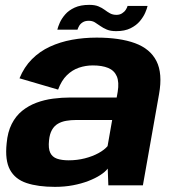

<svg xmlns="http://www.w3.org/2000/svg" viewBox="-20 -751 705 778"><path d="M202.7 6.2Q241.6 6.2 275.8 -0.3Q310 -6.8 338 -17.6Q366 -28.4 386.1 -41.4Q406.1 -54.3 416.5 -67.8L419 0H559L624.5 -369.8Q639.4 -453.2 614.1 -503.3Q588.7 -553.4 527.2 -576Q465.6 -598.6 371.5 -598.6Q319.7 -598.6 271.6 -589.8Q223.6 -581 182.2 -561.9Q140.8 -542.8 109.3 -511.1Q77.8 -479.5 59 -433.7L215.4 -387.9Q229 -424.7 250.9 -446.1Q272.8 -467.5 299.8 -476.7Q326.8 -485.9 356.1 -485.9Q393.5 -485.9 418.3 -475.7Q443 -465.5 453.2 -441.9Q463.3 -418.3 456.9 -378.7L452.8 -355.9H265.7Q230.7 -355.9 195.2 -351.3Q159.7 -346.7 127.6 -334.7Q95.5 -322.7 69.7 -301.9Q43.9 -281 27.4 -248.5Q10.9 -215.9 6.9 -170Q-0.3 -101.5 20.4 -63.2Q41.1 -24.9 87.4 -9.4Q133.8 6.2 202.7 6.2ZM258.2 -101.4Q230.2 -101.4 211 -108Q191.9 -114.7 183.5 -132.1Q175.2 -149.6 178.7 -182.4Q181.3 -208.5 190.7 -224.8Q200.1 -241.2 214.9 -249.7Q229.6 -258.3 248.5 -261.5Q267.3 -264.8 289.3 -264.8H434.5L415.9 -158.9Q403.2 -143.8 379.2 -130.6Q355.1 -117.4 323.9 -109.4Q292.7 -101.4 258.2 -101.4ZM450.7 -624.8Q485.5 -624.8 509 -636.5Q532.5 -648.2 546.8 -665.3Q561 -682.4 568.4 -699.4Q575.8 -716.4 577.9 -726.9H496.9Q495.4 -720.4 489.8 -711.7Q484.2 -702.9 474.5 -696.9Q464.9 -690.8 452 -690.8Q437.1 -690.8 426.1 -696.8Q415.1 -702.8 404.2 -711.1Q393.2 -719.3 378.8 -725.3Q364.3 -731.3 341.9 -731.3Q306.7 -731.3 282.5 -720.2Q258.3 -709 243.9 -692.2Q229.5 -675.4 222.2 -658.8Q214.9 -642.2 212.3 -630.8H294Q295.9 -637.5 300.8 -646.2Q305.8 -654.9 315.4 -660.8Q325 -666.8 339.8 -666.8Q353.8 -666.8 364.3 -660.5Q374.8 -654.1 386.3 -645.8Q397.7 -637.6 412.8 -631.2Q427.8 -624.8 450.7 -624.8Z"/></svg>

Font: Anybody Thin
Style: Italic
Weight: 100
Italic angle: -10°
Designer: Tyler Finck
Foundry: Etcetera Type Company
Version: Version 1.114;gftools[0.9.25]